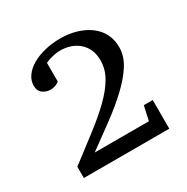

<svg xmlns="http://www.w3.org/2000/svg" viewBox="-105 -883 576 592"><g transform="rotate(-30 183.0 -587.5)"><path d="M30.8 -382.8V-422.9L122.1 -492.7Q163.6 -524.4 193.6 -553.7Q223.6 -583 240.2 -611.6Q256.8 -640.1 256.8 -671.9Q256.8 -693.8 249.3 -710.2Q241.7 -726.6 229 -737.5Q216.3 -748.5 199.5 -754.2Q182.6 -759.8 164.1 -759.8Q152.8 -759.8 143.3 -757.8Q133.8 -755.9 126.7 -753.7Q119.6 -751.5 115.2 -749.5Q110.8 -747.6 109.9 -747.1V-681.2Q106.4 -677.7 101.6 -675.3Q97.7 -672.9 91.6 -671.4Q85.4 -669.9 78.1 -669.9Q63 -669.9 51 -679Q39.1 -688 39.1 -706.1Q39.1 -725.1 50.8 -741Q62.5 -756.8 82 -768.1Q101.6 -779.3 127.4 -785.6Q153.3 -792 182.1 -792Q213.4 -792 240 -783.9Q266.6 -775.9 286.1 -761.2Q305.7 -746.6 316.4 -725.6Q327.1 -704.6 327.1 -678.2Q327.1 -646 307.9 -616Q288.6 -585.9 256.8 -556.2Q225.1 -526.4 184.1 -496.1Q143.1 -465.8 99.1 -434.1H292L303.2 -484.9H335V-382.8Z"/></g></svg>

Font: BabelStone Ogham Pictish
Style: Italic
Weight: 400
Italic angle: -30°
Designer: Andrew West
Foundry: BabelStone
Version: Version 1.02 March 14, 2022